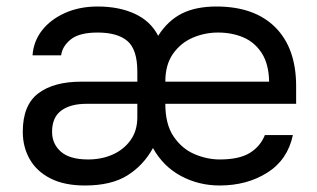

<svg xmlns="http://www.w3.org/2000/svg" viewBox="-20 -560 975 590"><path d="M241 10Q178 10 135.5 -11.5Q93 -33 71.5 -70.5Q50 -108 50 -155Q50 -237 97.5 -273Q145 -309 229 -309H402V-340Q402 -408 371.5 -434Q341 -460 280 -460Q223 -460 197 -438.5Q171 -417 168 -390H80Q83 -433 109 -466.5Q135 -500 179.5 -520Q224 -540 280 -540Q346 -540 394.5 -517.5Q443 -495 466 -450Q496 -497 539 -518.5Q582 -540 645 -540Q762 -540 826 -476Q890 -412 890 -295V-241H488Q488 -178 513.5 -140.5Q539 -103 577.5 -86.5Q616 -70 655 -70Q715 -70 747.5 -90Q780 -110 794 -145H880Q864 -69 801.5 -29.5Q739 10 655 10Q591 10 536.5 -19Q482 -48 450 -105Q421 -52 371.5 -21Q322 10 241 10ZM251 -70Q292 -70 326 -85Q360 -100 381 -129Q402 -158 402 -200V-241H246Q196 -241 168 -220Q140 -199 140 -155Q140 -118 167 -94Q194 -70 251 -70ZM650 -460Q609 -460 572 -444Q535 -428 511.5 -394.5Q488 -361 488 -309H807Q806 -363 784.5 -396.5Q763 -430 728 -445Q693 -460 650 -460Z"/></svg>

Font: Golos Text
Style: Regular
Weight: 400
Designer: A.Korolkova, Vitaly Kuzmin
Foundry: ParaType Ltd
Version: Version 2.004